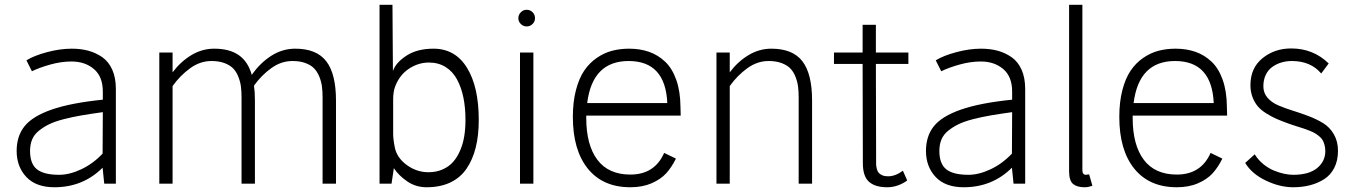

<svg xmlns="http://www.w3.org/2000/svg" viewBox="-20 -770 5651 805"><path d="M280.8 -565.9Q318.8 -565.9 350.3 -557.4Q381.8 -548.8 408.7 -530.3Q435.5 -511.7 450.7 -477.8Q465.8 -443.8 465.8 -397V0H417L410.2 -66.9Q328.1 15.1 208 15.1Q130.9 15.1 90.3 -28.1Q49.8 -71.3 49.8 -137.2Q49.8 -199.7 83.3 -241.2Q116.7 -282.7 196.5 -310.5Q276.4 -338.4 411.1 -352.1V-386.2Q411.1 -448.7 373.8 -480.5Q336.4 -512.2 279.8 -512.2Q236.8 -512.2 191.2 -499.5Q145.5 -486.8 113.8 -471.2L90.8 -517.1Q123.5 -537.1 177.7 -551.5Q231.9 -565.9 280.8 -565.9ZM228 -37.1Q271.5 -37.1 320.8 -60.3Q370.1 -83.5 410.2 -126L411.1 -299.8Q358.4 -292.5 321.3 -286.1Q284.2 -279.8 247.1 -270.3Q210 -260.7 186 -249Q162.1 -237.3 142.8 -221.7Q123.5 -206.1 114.7 -185.1Q106 -164.1 106 -137.2Q106 -83 135 -60.1Q164.1 -37.1 228 -37.1Z M1217.8 -565.9Q1307.6 -565.9 1348.1 -512.9Q1388.7 -460 1388.7 -348.1V0H1332.5V-360.8Q1332.5 -386.7 1329.8 -407.5Q1327.1 -428.2 1318.8 -448.7Q1310.5 -469.2 1297.1 -483.2Q1283.7 -497.1 1260.7 -505.6Q1237.8 -514.2 1206.5 -514.2Q1159.2 -514.2 1117.9 -484.6Q1076.7 -455.1 1044.9 -411.1Q1048.8 -385.7 1048.8 -349.1V0H992.7V-361.8Q992.7 -387.7 990 -408Q987.3 -428.2 979 -449Q970.7 -469.7 957.3 -483.4Q943.8 -497.1 920.9 -505.6Q897.9 -514.2 866.7 -514.2Q818.8 -514.2 776.9 -483.6Q734.9 -453.1 703.6 -409.2V0H647.9V-549.8H703.6V-466.8Q737.8 -512.2 782.7 -539.1Q827.6 -565.9 877.9 -565.9Q942.4 -565.9 981.2 -538.8Q1020 -511.7 1035.6 -456.1Q1070.8 -506.3 1117.4 -536.1Q1164.1 -565.9 1217.8 -565.9Z M1797.4 -565.9Q1888.7 -565.9 1938 -485.8Q1987.3 -405.8 1987.3 -267.1Q1987.3 -202.6 1974.6 -151.6Q1961.9 -100.6 1936 -62.7Q1910.2 -24.9 1867.9 -4.9Q1825.7 15.1 1768.6 15.1Q1723.6 15.1 1687.7 -9.3Q1651.9 -33.7 1631.3 -64.9L1621.6 0H1571.3V-750H1625.5L1627.4 -472.2Q1639.2 -507.3 1684.1 -536.6Q1729 -565.9 1797.4 -565.9ZM1776.4 -47.9Q1809.1 -47.9 1835.7 -59.6Q1862.3 -71.3 1879.9 -91.3Q1897.5 -111.3 1909.4 -139.4Q1921.4 -167.5 1926.5 -199.2Q1931.6 -231 1931.6 -267.1Q1931.6 -317.9 1923.1 -360.1Q1914.6 -402.3 1896.7 -436Q1878.9 -469.7 1848.6 -488.8Q1818.4 -507.8 1778.3 -507.8Q1733.9 -507.8 1694.6 -481.9Q1655.3 -456.1 1636.7 -407.2Q1628.4 -384.8 1628.4 -354V-209Q1628.4 -185.5 1635.7 -149.9Q1645 -107.4 1686.3 -77.6Q1727.5 -47.9 1776.4 -47.9Z M2188 -729Q2202.6 -729 2212.9 -718.8Q2223.1 -708.5 2223.1 -693.8Q2223.1 -679.7 2212.9 -669.4Q2202.6 -659.2 2188 -659.2Q2173.8 -659.2 2163.6 -669.4Q2153.3 -679.7 2153.3 -693.8Q2153.3 -708 2163.6 -718.5Q2173.8 -729 2188 -729ZM2216.3 0H2160.2V-549.8H2216.3Z M2623 -38.1Q2724.6 -38.1 2764.6 -128.9L2814 -105Q2795.9 -68.4 2772.9 -43.2Q2750 -18.1 2711.7 -1.5Q2673.3 15.1 2623 15.1Q2507.8 15.1 2444.8 -62.7Q2381.8 -140.6 2381.8 -279.8Q2381.8 -342.8 2394.8 -392.3Q2407.7 -441.9 2429.4 -473.9Q2451.2 -505.9 2481.9 -527.1Q2512.7 -548.3 2546.1 -557.1Q2579.6 -565.9 2617.7 -565.9Q2663.6 -565.9 2701.2 -552.7Q2738.8 -539.6 2768.6 -511.5Q2798.3 -483.4 2815.4 -435.3Q2832.5 -387.2 2833 -321.8L2834 -285.2H2438V-274.9Q2438 -162.1 2484.6 -100.1Q2531.2 -38.1 2623 -38.1ZM2615.7 -514.2Q2463.9 -514.2 2441.9 -337.9H2777.8Q2770 -514.2 2615.7 -514.2Z M3213.9 -565.9Q3303.7 -565.9 3344.2 -513.2Q3384.8 -460.4 3384.8 -349.1V0H3328.6V-361.8Q3328.6 -387.7 3325.9 -408Q3323.2 -428.2 3314.9 -449Q3306.6 -469.7 3293.2 -483.4Q3279.8 -497.1 3256.8 -505.6Q3233.9 -514.2 3202.6 -514.2Q3154.8 -514.2 3112.8 -483.6Q3070.8 -453.1 3039.6 -409.2V0H2983.9V-549.8H3039.6V-466.8Q3073.7 -512.2 3118.7 -539.1Q3163.6 -565.9 3213.9 -565.9Z M3788.6 -549.8V-502H3652.3L3653.3 -102.1Q3652.8 -88.9 3653.3 -80.1Q3653.8 -71.3 3656.5 -61Q3659.2 -50.8 3664.6 -44.9Q3669.9 -39.1 3679.7 -34.9Q3689.5 -30.8 3703.6 -30.8Q3733.9 -30.8 3765.6 -54.2L3783.7 -13.2Q3743.7 15.1 3699.7 15.1Q3648.9 15.1 3623 -8.3Q3597.2 -31.7 3597.7 -87.9L3596.7 -502H3476.6V-549.8H3596.7V-666H3652.3V-549.8Z M4093.3 -565.9Q4131.3 -565.9 4162.8 -557.4Q4194.3 -548.8 4221.2 -530.3Q4248 -511.7 4263.2 -477.8Q4278.3 -443.8 4278.3 -397V0H4229.5L4222.7 -66.9Q4140.6 15.1 4020.5 15.1Q3943.4 15.1 3902.8 -28.1Q3862.3 -71.3 3862.3 -137.2Q3862.3 -199.7 3895.8 -241.2Q3929.2 -282.7 4009 -310.5Q4088.9 -338.4 4223.6 -352.1V-386.2Q4223.6 -448.7 4186.3 -480.5Q4148.9 -512.2 4092.3 -512.2Q4049.3 -512.2 4003.7 -499.5Q3958 -486.8 3926.3 -471.2L3903.3 -517.1Q3936 -537.1 3990.2 -551.5Q4044.4 -565.9 4093.3 -565.9ZM4040.5 -37.1Q4084 -37.1 4133.3 -60.3Q4182.6 -83.5 4222.7 -126L4223.6 -299.8Q4170.9 -292.5 4133.8 -286.1Q4096.7 -279.8 4059.6 -270.3Q4022.5 -260.7 3998.5 -249Q3974.6 -237.3 3955.3 -221.7Q3936 -206.1 3927.2 -185.1Q3918.5 -164.1 3918.5 -137.2Q3918.5 -83 3947.5 -60.1Q3976.6 -37.1 4040.5 -37.1Z M4518.1 -57.1Q4518.1 -37.1 4533.2 -37.1Q4536.6 -37.1 4546.4 -39.1L4560.1 8.8Q4559.1 8.8 4554 10.7Q4548.8 12.7 4542 13.9Q4535.2 15.1 4527.3 15.1Q4495.6 15.1 4479 1.2Q4462.4 -12.7 4462.4 -51.8V-750H4518.1Z M4914.1 -38.1Q5015.6 -38.1 5055.7 -128.9L5105 -105Q5086.9 -68.4 5064 -43.2Q5041 -18.1 5002.7 -1.5Q4964.4 15.1 4914.1 15.1Q4798.8 15.1 4735.8 -62.7Q4672.9 -140.6 4672.9 -279.8Q4672.9 -342.8 4685.8 -392.3Q4698.7 -441.9 4720.5 -473.9Q4742.2 -505.9 4772.9 -527.1Q4803.7 -548.3 4837.2 -557.1Q4870.6 -565.9 4908.7 -565.9Q4954.6 -565.9 4992.2 -552.7Q5029.8 -539.6 5059.6 -511.5Q5089.4 -483.4 5106.4 -435.3Q5123.5 -387.2 5124 -321.8L5125 -285.2H4729V-274.9Q4729 -162.1 4775.6 -100.1Q4822.3 -38.1 4914.1 -38.1ZM4906.7 -514.2Q4754.9 -514.2 4732.9 -337.9H5068.8Q5061 -514.2 4906.7 -514.2Z M5550.8 -503.9 5519.5 -461.9Q5475.1 -514.2 5396.5 -514.2Q5373.5 -514.2 5352.8 -508.1Q5332 -502 5314.7 -489.7Q5297.4 -477.5 5287.1 -456.5Q5276.9 -435.5 5276.9 -408.2Q5276.9 -380.4 5294.2 -360.4Q5311.5 -340.3 5339.1 -328.4Q5366.7 -316.4 5399.9 -306.2Q5433.1 -295.9 5466.6 -283.2Q5500 -270.5 5527.6 -253.7Q5555.2 -236.8 5572.5 -207Q5589.8 -177.2 5589.8 -137.2Q5589.8 -96.7 5574.2 -66.2Q5558.6 -35.6 5531.5 -18.6Q5504.4 -1.5 5471.9 6.8Q5439.5 15.1 5401.9 15.1Q5346.2 15.1 5287.4 -12.9Q5228.5 -41 5200.7 -86.9L5240.7 -123Q5255.4 -99.1 5277.1 -81.5Q5298.8 -64 5321.8 -54.7Q5344.7 -45.4 5364.7 -41.3Q5384.8 -37.1 5401.9 -37.1Q5467.8 -37.1 5502.2 -65.2Q5536.6 -93.3 5536.6 -136.2Q5536.6 -150.4 5533.4 -162.1Q5530.3 -173.8 5525.4 -182.4Q5520.5 -190.9 5511 -198.7Q5501.5 -206.5 5493.2 -211.4Q5484.9 -216.3 5470.2 -222.2Q5455.6 -228 5445.1 -231.4Q5434.6 -234.9 5415.8 -240.7Q5397 -246.6 5384.8 -251Q5353.5 -262.2 5332.3 -271.5Q5311 -280.8 5288.6 -294.9Q5266.1 -309.1 5252.9 -325Q5239.7 -340.8 5231.2 -363.3Q5222.7 -385.7 5222.7 -413.1Q5222.7 -484.9 5273.2 -525.9Q5323.7 -566.9 5393.6 -566.9Q5486.3 -566.9 5550.8 -503.9Z"/></svg>

Font: Stilu Light
Style: Regular
Weight: 300
Designer: Genilson Lima Santos
Foundry: Genilson Lima Santos
Version: Version 1.200;PS 001.200;hotconv 1.0.88;makeotf.lib2.5.64775